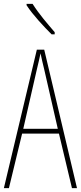

<svg xmlns="http://www.w3.org/2000/svg" viewBox="-20 -970 417 990"><path d="M148 -950H117V-943C150 -892 208 -831 246 -793H262V-804C223 -850 183 -895 148 -950ZM351 0H377L208 -714H170L0 0H26L94 -281H284ZM208 -612 278 -306H100L170 -612C178 -646 183 -666 189 -695C195 -666 200 -645 208 -612Z"/></svg>

Font: Noto Sans Myanmar ExtraCondensed Thin
Style: Regular
Weight: 100
Width: 2
Designer: Monotype Design Team
Foundry: Monotype Imaging Inc.
Version: Version 2.107